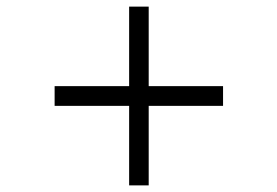

<svg xmlns="http://www.w3.org/2000/svg" viewBox="-20 -582 837 580"><path d="M370.1 -262.2H145V-321.8H370.1V-562H429.2V-321.8H653.8V-262.2H429.2V-22H370.1Z"/></svg>

Font: Oakes Grotesk
Style: Italic
Weight: 400
Designer: Samuel Oakes
Foundry: Samuel Oakes
Version: Version 1.0 | wf-rip DC20170320